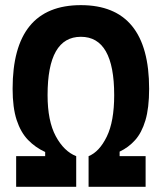

<svg xmlns="http://www.w3.org/2000/svg" viewBox="-20 -723 626 743"><path d="M154.8 -89.8V-134.8Q116.7 -152.3 88.4 -181.6Q60.1 -210.9 44.4 -258.8Q28.8 -306.6 28.8 -379.4Q28.8 -703.1 293 -703.1Q557.1 -703.1 557.1 -379.4Q557.1 -305.2 542.7 -257.1Q528.3 -209 502.7 -180.7Q477.1 -152.3 442.9 -136.2V-93.8L322.8 -118.7Q364.3 -135.3 393.1 -194.1Q421.9 -252.9 421.9 -355Q421.9 -580.6 293 -580.6Q164.1 -580.6 164.1 -355Q164.1 -254.9 195.8 -196Q227.5 -137.2 274.9 -118.7ZM42.5 0V-118.7H274.9V0ZM322.8 0V-118.7H543.5V0Z"/></svg>

Font: Cascadia Mono
Style: Regular
Weight: 400
Monospace: yes
Designer: Aaron Bell
Foundry: Saja Typeworks
Version: Version 2102.003